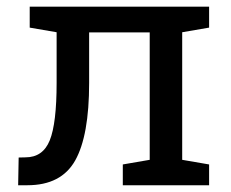

<svg xmlns="http://www.w3.org/2000/svg" viewBox="-20 -548 683 568"><path d="M33.7 0 35.2 -82 55.2 -82.5Q106.9 -82.5 127.2 -132.8Q147.5 -183.1 147.5 -302.7V-452.6L67.9 -466.3V-528.3H598.6V-466.3L519 -452.6V-75.2L598.6 -61.5V0H343.3V-61.5L422.9 -75.2V-452.1H243.7V-302.7Q243.7 -146.5 202.4 -73.2Q161.1 0 61 0Z"/></svg>

Font: Roboto Slab
Style: Regular
Weight: 400
Designer: Google
Version: Version 2.000; ttfautohint (v1.8.1.43-b0c9)